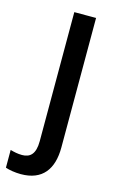

<svg xmlns="http://www.w3.org/2000/svg" viewBox="-163 -589 537 878"><g transform="rotate(15 105.0 -149.5)"><path d="M30 240C132 240 178 177 178 74V-539H75V72C75 133 51 154 13 154C-8 154 -25 150 -43 145V229C-26 235 2 240 30 240Z"/></g></svg>

Font: Noto Sans Arabic SemCond Med
Style: Regular
Weight: 500
Width: 4
Designer: Monotype Design Team, Nadine Chahine, Nizar Qandah and Khaled Hosny
Foundry: Monotype Imaging Inc.
Version: Version 2.012